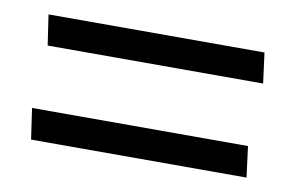

<svg xmlns="http://www.w3.org/2000/svg" viewBox="-41 -445 584 380"><g transform="rotate(10 251.0 -255.0)"><path d="M464 -380H30L39 -319H472ZM464 -192H30L39 -130H472Z"/></g></svg>

Font: Catamaran Thin
Style: Regular
Weight: 400
Version: Version 2.000